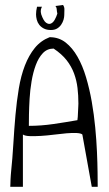

<svg xmlns="http://www.w3.org/2000/svg" viewBox="-20 -755 429 757"><path d="M175.8 -608.4Q211.9 -608.4 238.8 -587.4Q265.6 -566.4 285.6 -531.2Q305.7 -496.1 319.3 -450.2Q333 -404.3 341.8 -354Q350.6 -303.7 355.5 -252.4Q360.4 -201.2 362.3 -156.2Q364.3 -111.3 364.7 -75.2Q365.2 -39.1 365.2 -18.6H341.8L304.7 -224.6Q299.8 -229.5 282.7 -230.5Q265.6 -231.4 242.7 -229.5Q219.7 -227.5 192.9 -224.1Q166 -220.7 142.1 -219.2Q118.2 -217.8 98.6 -218.3Q79.1 -218.8 70.3 -224.6V-18.6H20.5Q20.5 -21.5 21 -29.8Q21.5 -38.1 21.5 -46.9Q21.5 -55.7 22.5 -63.5Q23.4 -71.3 23.4 -74.2Q29.3 -130.9 32.7 -189Q36.1 -247.1 41 -301.8Q45.9 -356.4 54.2 -406.2Q62.5 -456.1 78.1 -496.6Q93.8 -537.1 117.2 -565.9Q140.6 -594.7 175.8 -608.4ZM191.4 -563.5Q166 -563.5 148.9 -545.4Q131.8 -527.3 121.1 -498.5Q110.4 -469.7 104.5 -434.6Q98.6 -399.4 96.7 -365.7Q94.7 -332 94.2 -303.2Q93.8 -274.4 93.8 -258.8Q141.6 -258.8 191.4 -266.1Q241.2 -273.4 285.2 -281.2Q286.1 -285.2 286.6 -293.9Q287.1 -302.7 287.6 -313.5Q288.1 -324.2 288.6 -334Q289.1 -343.8 289.1 -346.7Q289.1 -378.9 285.6 -408.2Q282.2 -437.5 272 -465.3Q261.7 -493.2 242.7 -517.6Q223.6 -542 191.4 -563.5ZM228.5 -735.4Q234.4 -727.5 233.9 -716.8Q233.4 -706.1 233.4 -695.3Q233.4 -687.5 230.5 -677.2Q227.5 -667 221.2 -657.7Q214.8 -648.4 205.1 -642.6Q195.3 -636.7 180.7 -636.7Q164.1 -636.7 152.8 -642.6Q141.6 -648.4 134.8 -657.2Q127.9 -666 125 -677.2Q122.1 -688.5 122.1 -698.2Q122.1 -704.1 123 -712.4Q124 -720.7 126 -728.5H145.5Q142.6 -723.6 141.1 -716.3Q139.6 -709 142.6 -698.2Q151.4 -672.9 161.6 -665.5Q171.9 -658.2 180.7 -662.1Q189.5 -666 195.8 -677.2Q202.1 -688.5 206.1 -701.2Q204.1 -710 203.6 -718.3Q203.1 -726.6 198.2 -731.4Z"/></svg>

Font: Annie Use Your Telescope
Style: Regular
Weight: 400
Designer: Kimberly Geswein
Foundry: Kimberly Geswein
Version: Version 1.002 2001